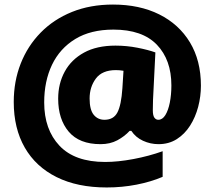

<svg xmlns="http://www.w3.org/2000/svg" viewBox="-20 -743 937 838"><path d="M856.9 -369.1Q856.9 -322.3 845 -276.9Q833 -231.4 809.6 -194.6Q786.1 -157.7 751.5 -135.7Q716.8 -113.8 671.9 -113.8Q636.2 -113.8 604 -128.7Q571.8 -143.6 553.2 -171.9H545.9Q523.4 -147.5 491.9 -130.6Q460.4 -113.8 418.9 -113.8Q326.2 -113.8 280 -168.2Q233.9 -222.7 233.9 -312Q233.9 -377.9 262.5 -430.4Q291 -482.9 346.7 -513.4Q402.3 -543.9 483.9 -543.9Q532.7 -543.9 579.8 -534.7Q627 -525.4 658.2 -514.2L647.9 -308.1Q647.9 -302.7 647.5 -289.1Q647 -275.4 647 -262.2Q647 -238.8 653.8 -229.5Q660.6 -220.2 670.9 -220.2Q689 -220.2 701.7 -240.7Q714.4 -261.2 721.2 -295.4Q728 -329.6 728 -370.1Q728 -481.9 664.6 -547.9Q601.1 -613.8 475.1 -613.8Q376 -613.8 308.6 -572.8Q241.2 -531.7 207 -460.2Q172.9 -388.7 172.9 -295.9Q172.9 -177.7 239.7 -106.9Q306.6 -36.1 439 -36.1Q494.6 -36.1 562.3 -48.8Q629.9 -61.5 689.9 -83V28.8Q638.2 50.8 575.4 63Q512.7 75.2 445.8 75.2Q317.9 75.2 227.1 30Q136.2 -15.1 88.1 -98.9Q40 -182.6 40 -297.9Q40 -388.2 70.3 -465.3Q100.6 -542.5 157.5 -600.6Q214.4 -658.7 294.2 -690.9Q374 -723.1 473.1 -723.1Q588.9 -723.1 675 -680.2Q761.2 -637.2 809.1 -557.9Q856.9 -478.5 856.9 -369.1ZM371.1 -313Q371.1 -264.2 388.9 -242.2Q406.7 -220.2 436 -220.2Q475.6 -220.2 492.4 -252.2Q509.3 -284.2 514.2 -357.9L519 -434.1Q509.3 -435.5 502.2 -436.3Q495.1 -437 485.8 -437Q425.8 -437 398.4 -400.1Q371.1 -363.3 371.1 -313Z"/></svg>

Font: Open Sans ExtraBold
Style: Regular
Weight: 800
Designer: Monotype Design Team
Foundry: Monotype Imaging Inc.
Version: Version 3.003; ttfautohint (v1.8.4)